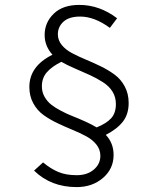

<svg xmlns="http://www.w3.org/2000/svg" viewBox="-20 -702 640 779"><path d="M291 57.1Q186.5 57.1 118.2 -9.8L154.8 -43Q185.1 -17.6 216.3 -4.4Q247.6 8.8 291 8.8Q334 8.8 360.6 -13.9Q387.2 -36.6 387.2 -69.8Q387.2 -95.2 371.3 -115.2Q355.5 -135.3 330.1 -148.9Q304.7 -162.6 273.9 -175.3Q243.2 -188 212.4 -202.6Q181.6 -217.3 156.2 -235.6Q130.9 -253.9 115 -283Q99.1 -312 99.1 -349.1Q99.1 -433.6 192.9 -480Q161.1 -515.1 161.1 -560.1Q161.1 -610.4 197.8 -646.2Q234.4 -682.1 301.8 -682.1Q383.8 -682.1 455.1 -627.9L425.8 -588.9Q363.3 -634.8 305.2 -634.8Q260.3 -634.8 237.5 -614Q214.8 -593.3 214.8 -563Q214.8 -538.6 230.7 -519.3Q246.6 -500 272 -486.6Q297.4 -473.1 327.9 -460.4Q358.4 -447.8 388.9 -432.9Q419.4 -418 444.8 -399.4Q470.2 -380.9 486.1 -351.3Q502 -321.8 502 -284.2Q502 -237.8 478 -207.8Q454.1 -177.7 409.2 -154.8Q440.9 -121.6 440.9 -73.2Q440.9 -17.1 397.7 20Q354.5 57.1 291 57.1ZM372.1 -185.1Q412.1 -201.2 431.2 -222.4Q450.2 -243.7 450.2 -279.8Q450.2 -308.1 436.3 -330.6Q422.4 -353 396.7 -369.1Q371.1 -385.3 345.5 -397Q319.8 -408.7 285.2 -423.6Q250.5 -438.5 229 -451.2Q190.4 -432.1 170.2 -408.9Q149.9 -385.7 149.9 -352.1Q149.9 -328.6 160.6 -309.6Q171.4 -290.5 187.7 -277.6Q204.1 -264.6 228.3 -252Q252.4 -239.3 275.1 -230.5Q297.9 -221.7 325.4 -209.2Q353 -196.8 372.1 -185.1Z"/></svg>

Font: Office Code Pro Light
Style: Regular
Weight: 300
Designer: Nathan Rutzky & Paul D. Hunt
Foundry: Adobe Systems Incorporated
Version: Version 1.004;PS 001.004;hotconv 1.0.70;makeotf.lib2.5.58329